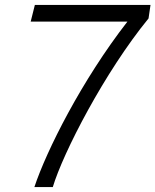

<svg xmlns="http://www.w3.org/2000/svg" viewBox="-20 -762 633 782"><path d="M195 0C237 -140 406 -468 585 -687L593 -742H122L105 -674H499C313 -435 169 -148 120 0Z"/></svg>

Font: Cheyenne Sans Light
Style: Italic
Weight: 300
Italic angle: -8.13011°
Designer: The Public Sans project authors (U.S. Web Design System), Libre Franklin designed by Pablo Impallari and Rodrigo Fuenzal
Foundry: The Cheyenne Sans Project Authors
Version: Version 2.007